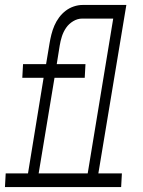

<svg xmlns="http://www.w3.org/2000/svg" viewBox="-57 -755 577 775"><path d="M99 -55H297L400 -680H275Q256 -680 238.5 -669.5Q221 -659 210 -643Q199 -627 193 -608.5Q187 -590 184 -571L172 -496H288L285 -441H163ZM-37 0 -34 -55H56L119 -441H33L36 -496H129L143 -580Q146 -598 150.5 -616Q155 -634 162.5 -651.5Q170 -669 181.5 -684.5Q193 -700 208 -711.5Q223 -723 241 -729Q259 -735 277 -735H453L340 -55H435L432 0Z"/></svg>

Font: Iosevka Curly Slab LtObl
Style: Regular
Weight: 300
Italic angle: -9°
Monospace: yes
Designer: Belleve Invis
Foundry: Belleve Invis
Version: Version 11.0.0; ttfautohint (v1.8.3)